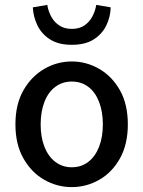

<svg xmlns="http://www.w3.org/2000/svg" viewBox="-20 -752 585 784"><path d="M273 12Q213 12 160.5 -18Q108 -48 75.5 -105.5Q43 -163 43 -244Q43 -326 75.5 -383Q108 -440 160.5 -470.5Q213 -501 273 -501Q333 -501 385.5 -470.5Q438 -440 470 -383Q502 -326 502 -244Q502 -163 470 -105.5Q438 -48 385.5 -18Q333 12 273 12ZM273 -69Q312 -69 340.5 -91Q369 -113 384.5 -152.5Q400 -192 400 -244Q400 -296 384.5 -336Q369 -376 340.5 -397.5Q312 -419 273 -419Q235 -419 206 -397.5Q177 -376 161.5 -336Q146 -296 146 -244Q146 -192 161.5 -152.5Q177 -113 206 -91Q235 -69 273 -69ZM273 -569Q219 -569 184.5 -591Q150 -613 133 -648Q116 -683 114 -722L173 -732Q177 -707 189 -684.5Q201 -662 222 -648Q243 -634 273 -634Q304 -634 324.5 -648Q345 -662 357 -684.5Q369 -707 373 -732L432 -722Q431 -683 414 -648Q397 -613 362.5 -591Q328 -569 273 -569Z"/></svg>

Font: Mada Medium
Style: Regular
Weight: 500
Designer: Khaled Hosny
Version: Version 1.5